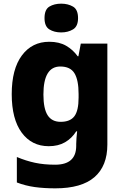

<svg xmlns="http://www.w3.org/2000/svg" viewBox="-20 -788 678 1048"><path d="M249 -560Q303 -560 340.5 -538.5Q378 -517 404 -481H408L421 -550H566V1Q566 118 495.5 179Q425 240 282 240Q220 240 169.5 233Q119 226 72 208V69Q122 90 171 100.5Q220 111 281 111Q396 111 396 8V-2Q396 -17 397.5 -35Q399 -53 401 -71H396Q372 -33 335 -11.5Q298 10 246 10Q153 10 98.5 -64Q44 -138 44 -274Q44 -411 99.5 -485.5Q155 -560 249 -560ZM309 -425Q217 -425 217 -272Q217 -195 240 -159Q263 -123 311 -123Q363 -123 386 -153.5Q409 -184 409 -255V-275Q409 -351 386.5 -388Q364 -425 309 -425ZM314 -768Q351 -768 378.5 -752Q406 -736 406 -689Q406 -644 378.5 -627.5Q351 -611 314 -611Q276 -611 249.5 -627.5Q223 -644 223 -689Q223 -736 249.5 -752Q276 -768 314 -768Z"/></svg>

Font: Noto Kufi Arabic ExtraBold
Style: Regular
Weight: 800
Designer: Monotype Design Team, David Williams, Khaled Hosny
Foundry: Google LLC
Version: Version 2.109; ttfautohint (v1.8.4.7-5d5b)